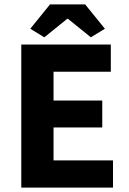

<svg xmlns="http://www.w3.org/2000/svg" viewBox="-20 -855 588 875"><path d="M77 0V-652H485V-528H224V-397H446V-274H224V-124H495V0ZM118 -724 208 -835H368L458 -724L394 -685L290 -769H286L182 -685Z"/></svg>

Font: Font
Style: ¶
Weight: 700
Designer: Paul D. Hunt
Foundry: Adobe Systems Incorporated
Version: Version 3.000